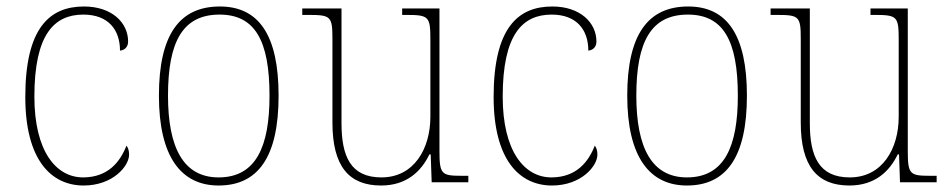

<svg xmlns="http://www.w3.org/2000/svg" viewBox="-20 -562 2928 592"><path d="M238 10C328 10 378 -50 378 -85C378 -98 375 -106 370 -113C350 -62 313 -16 238 -15C152 -14 86 -97 86 -264C86 -456 147 -517 237 -517C315 -517 350 -469 350 -406C363 -407 375 -416 375 -434C375 -492 325 -542 239 -542C133 -542 58 -476 58 -263C58 -70 137 10 238 10Z M654 10C775 10 839 -77 839 -267C839 -455 777 -542 658 -542C532 -542 470 -453 470 -267C470 -78 539 10 654 10ZM654 -15C546 -15 498 -106 498 -267C498 -433 543 -517 657 -517C766 -517 811 -437 811 -267C811 -111 770 -15 654 -15Z M1155 10C1234 10 1279 -34 1304 -86H1308L1311 0H1424V-20H1403C1341 -20 1335 -25 1335 -97V-536H1220V-516H1232C1304 -516 1307 -511 1307 -436V-202C1307 -104 1257 -15 1156 -15C1061 -15 1033 -80 1033 -182V-536H912V-516H930C1000 -516 1005 -512 1005 -442V-184C1005 -49 1056 10 1155 10Z M1682 10C1772 10 1822 -50 1822 -85C1822 -98 1819 -106 1814 -113C1794 -62 1757 -16 1682 -15C1596 -14 1530 -97 1530 -264C1530 -456 1591 -517 1681 -517C1759 -517 1794 -469 1794 -406C1807 -407 1819 -416 1819 -434C1819 -492 1769 -542 1683 -542C1577 -542 1502 -476 1502 -263C1502 -70 1581 10 1682 10Z M2098 10C2219 10 2283 -77 2283 -267C2283 -455 2221 -542 2102 -542C1976 -542 1914 -453 1914 -267C1914 -78 1983 10 2098 10ZM2098 -15C1990 -15 1942 -106 1942 -267C1942 -433 1987 -517 2101 -517C2210 -517 2255 -437 2255 -267C2255 -111 2214 -15 2098 -15Z M2599 10C2678 10 2723 -34 2748 -86H2752L2755 0H2868V-20H2847C2785 -20 2779 -25 2779 -97V-536H2664V-516H2676C2748 -516 2751 -511 2751 -436V-202C2751 -104 2701 -15 2600 -15C2505 -15 2477 -80 2477 -182V-536H2356V-516H2374C2444 -516 2449 -512 2449 -442V-184C2449 -49 2500 10 2599 10Z"/></svg>

Font: Noto Serif Devanagari SemiCondensed Thin
Style: Regular
Weight: 100
Width: 4
Designer: Universal Thirst, Indian Type Foundry and the Monotype Design Team
Foundry: Monotype Imaging Inc.
Version: Version 2.004